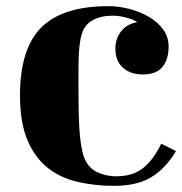

<svg xmlns="http://www.w3.org/2000/svg" viewBox="-20 -533 592 624"><path d="M332 -513Q366 -513 400.5 -504Q435 -495 463.5 -478.5Q492 -462 510 -437.5Q528 -413 528 -382Q528 -340 508 -315.5Q488 -291 444 -291Q404 -291 379.5 -313Q355 -335 355 -375Q355 -407 373.5 -431Q392 -455 426 -461Q415 -469 391.5 -475.5Q368 -482 346 -482Q308 -482 281.5 -467.5Q255 -453 246 -423Q241 -407 238.5 -385Q236 -363 235.5 -339Q235 -315 235 -290Q235 -265 235 -243Q235 -212 235.5 -181.5Q236 -151 237.5 -122.5Q239 -94 242.5 -69Q246 -44 252 -25Q265 12 295 26Q325 40 357 40Q410 40 443.5 14.5Q477 -11 504 -66L552 -42Q518 15 471.5 43Q425 71 351 71Q288 71 232 58Q176 45 134.5 12Q93 -21 69 -78Q45 -135 45 -223Q45 -375 114.5 -444Q184 -513 332 -513Z"/></svg>

Font: Cafe24 ClassicType
Style: Regular
Weight: 400
Designer: Cafe24 thkim, hmlim, mnelim & 4IR
Foundry: Cafe24
Version: Version 1.000